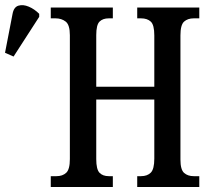

<svg xmlns="http://www.w3.org/2000/svg" viewBox="-30 -744 839 764"><path d="M172 0V-43H195Q219 -43 233.5 -56.5Q248 -70 248 -111V-604Q248 -645 231.5 -658Q215 -671 191 -671H172V-714H419V-671H403Q379 -671 366 -658Q353 -645 353 -604V-399H584V-603Q584 -645 570 -658Q556 -671 531 -671H516V-714H763V-671H741Q717 -671 702.5 -658Q688 -645 688 -603V-109Q688 -69 702.5 -56Q717 -43 741 -43H763V0H516V-43H531Q556 -43 570 -57Q584 -71 584 -113V-348H353V-111Q353 -70 366 -56.5Q379 -43 403 -43H419V0ZM24 -519 -10 -534 20 -689Q25 -716 43.5 -721.5Q62 -727 84.5 -717.5Q107 -708 126 -689V-677Z"/></svg>

Font: Noto Serif ExtraCondensed Medium
Style: Regular
Weight: 500
Width: 2
Designer: Monotype Design Team
Foundry: Monotype Imaging Inc.
Version: Version 2.015